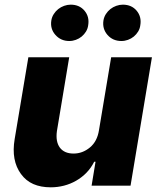

<svg xmlns="http://www.w3.org/2000/svg" viewBox="-20 -789 676 816"><path d="M42.3 -197.8 100.5 -545.5H274.1L221.9 -231.9Q218.8 -209.5 221.9 -191.9Q225.1 -174.4 234.2 -161.9Q243.3 -149.5 258 -142.9Q272.7 -136.4 292.6 -136.4Q331 -136.4 362.2 -162.3Q393.1 -187.9 400.6 -235.4L452.4 -545.5H625.7L534.8 0H369.3L386 -101.6H380.3Q367.2 -75.3 347.5 -55Q327.8 -34.8 303.6 -21Q279.5 -7.1 252 0Q224.4 7.1 195.7 7.1Q153.4 7.1 121.8 -6.7Q90.2 -20.6 69.2 -49.4Q27 -107.2 42.3 -197.8ZM419.7 -702.4Q422.2 -717 430 -729.2Q437.9 -741.5 449 -750.4Q460.2 -759.2 474.1 -764.2Q487.9 -769.2 502.1 -769.2Q539.1 -769.2 560.7 -743.6Q582.4 -717.7 576.3 -681.8Q574.6 -667.3 567.1 -655Q559.7 -642.8 548.7 -633.7Q537.6 -624.6 524 -619.7Q510.3 -614.7 496.1 -614.7Q459.5 -614.7 436.8 -640.6Q414.1 -666.9 419.7 -702.4ZM198.2 -702.4Q200.6 -717 208.5 -729.2Q216.3 -741.5 227.5 -750.4Q238.6 -759.2 252.5 -764.2Q266.3 -769.2 280.5 -769.2Q317.5 -769.2 339.1 -743.6Q360.8 -717.7 354.8 -681.8Q353 -667.3 345.5 -655Q338.1 -642.8 327.1 -633.7Q316.1 -624.6 302.4 -619.7Q288.7 -614.7 274.5 -614.7Q238.3 -614.7 215.2 -641Q192.5 -666.9 198.2 -702.4Z"/></svg>

Font: Inter P Extra Bold
Style: Italic
Weight: 800
Italic angle: 9.39999°
Designer: Rasmus Andersson
Foundry: rsms
Version: Version 3.018;git-588b23468